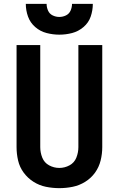

<svg xmlns="http://www.w3.org/2000/svg" viewBox="-20 -969 616 997"><path d="M288 8Q323 8 357.5 1Q392 -6 422.5 -25Q453 -44 473.5 -72.5Q494 -101 502.5 -135.5Q511 -170 511 -205V-735H387V-205Q387 -177 376.5 -150.5Q366 -124 341 -110.5Q316 -97 288 -97Q260 -97 235 -110.5Q210 -124 199.5 -150.5Q189 -177 189 -205V-735H66V-205Q66 -170 74 -135.5Q82 -101 103 -72.5Q124 -44 154 -25Q184 -6 218.5 1Q253 8 288 8ZM288 -789Q322 -789 354.5 -797.5Q387 -806 413.5 -828.5Q440 -851 451 -883Q462 -915 462 -949H354Q354 -931 346.5 -914Q339 -897 322.5 -889Q306 -881 288 -881Q270 -881 253.5 -889Q237 -897 229.5 -914Q222 -931 222 -949H114Q114 -915 125.5 -883Q137 -851 163 -828.5Q189 -806 222 -797.5Q255 -789 288 -789Z"/></svg>

Font: Iosevka Sparkle
Style: Bold
Weight: 700
Designer: Belleve Invis
Foundry: Belleve Invis
Version: Version 4.5.0; ttfautohint (v1.8.3)